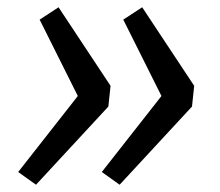

<svg xmlns="http://www.w3.org/2000/svg" viewBox="-20 -551 605 528"><path d="M284 -315 278 -258 79 -43 30 -78 194 -287 89 -497 141 -531ZM514 -315 508 -258 309 -43 260 -78 424 -287 319 -497 371 -531Z"/></svg>

Font: Fira Sans Book
Style: Italic
Weight: 350
Italic angle: -8°
Designer: bBox Type GmbH & Carrois Corporate GbR & Edenspiekermann AG
Foundry: bBox Type GmbH & Carrois Corporate GbR & Edenspiekermann AG
Version: Version 4.301